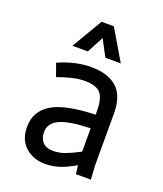

<svg xmlns="http://www.w3.org/2000/svg" viewBox="-122 -716 681 802"><g transform="rotate(20 219.0 -315.5)"><path d="M171.9 3.9Q120.1 3.9 84.5 -27.3Q48.8 -58.6 48.8 -116.2Q48.8 -185.5 107.9 -221.7Q167 -257.8 300.8 -261.7V-278.3Q300.8 -335 280.8 -356.9Q260.7 -378.9 210.9 -378.9Q183.6 -378.9 153.3 -371.6Q123 -364.3 91.8 -352.5L71.3 -409.2Q145.5 -442.4 215.8 -442.4Q292 -442.4 331.5 -406.2Q371.1 -370.1 371.1 -292V-62.5L375 0H308.6L303.7 -38.1Q270.5 -18.6 238.8 -7.3Q207 3.9 171.9 3.9ZM186.5 -58.6Q211.9 -58.6 239.3 -68.8Q266.6 -79.1 300.8 -97.7V-201.2Q204.1 -198.2 163.6 -178.7Q123 -159.2 123 -120.1Q123 -91.8 138.7 -75.2Q154.3 -58.6 186.5 -58.6ZM326.2 -499H257.8L201.2 -605.5H236.3L179.7 -499H111.3L191.4 -634.8H246.1Z"/></g></svg>

Font: Sudo Variable
Style: Regular
Weight: 400
Monospace: yes
Designer: Jens Kutilek
Foundry: Jens Kutilek
Version: Version 0.040